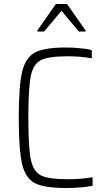

<svg xmlns="http://www.w3.org/2000/svg" viewBox="-20 -934 534 962"><path d="M74 -344Q74 -503 91 -574.5Q108 -646 155.5 -671Q203 -696 309 -696Q343 -696 380 -692.5Q417 -689 440 -683V-642Q382 -652 320 -652Q224 -652 185.5 -633Q147 -614 134.5 -553.5Q122 -493 122 -344Q122 -195 134.5 -134.5Q147 -74 185.5 -55Q224 -36 320 -36Q387 -36 444 -46V-3Q387 8 309 8Q203 8 155.5 -16Q108 -40 91 -111.5Q74 -183 74 -344ZM167 -776V-781L260 -914H316L409 -781V-776H375L288 -880L201 -776Z"/></svg>

Font: Saira Semi Condensed ExtraLight
Style: Regular
Weight: 200
Width: 4
Designer: Hector Gatti with collaboration of the Omnibus-Type team
Foundry: Omnibus-Type
Version: Version 1.001; ttfautohint (v1.8)